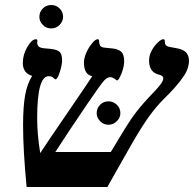

<svg xmlns="http://www.w3.org/2000/svg" viewBox="-20 -744 772 764"><path d="M629.9 -432.1Q629.9 -442.9 612.8 -446.8Q573.2 -456.1 573.2 -502.9Q573.2 -523.4 583.3 -542.2Q593.3 -561 607.4 -574.5Q621.6 -587.9 628.9 -587.9Q634.3 -587.9 635.3 -584.2Q636.2 -580.6 636.2 -575.2Q636.2 -562 650.9 -558.1L689 -550.8Q731.9 -542.5 731.9 -502Q731.9 -470.2 709 -438Q683.6 -400.4 631.8 -350.1Q600.6 -318.8 572 -279.1Q543.5 -239.3 502.9 -168.9L407.2 0H85.9Q71.8 -147.5 71.8 -246.1Q71.8 -317.9 79.8 -364Q87.9 -410.2 107.9 -441.9Q70.8 -453.6 70.8 -493.2Q70.8 -526.9 88.9 -557.4Q106.9 -587.9 123 -587.9Q128.9 -587.9 128.9 -581.1L127.9 -574.2Q127.9 -564 135 -558.1Q142.1 -552.2 167 -550.8Q202.6 -548.8 214.8 -539.6Q227.1 -530.3 227.1 -503.9Q227.1 -485.4 217.8 -456.8Q208.5 -428.2 201.2 -428.2Q198.2 -428.2 191.9 -434.6Q185.5 -440.9 173.8 -440.9Q127.9 -440.9 127.9 -274.9Q127.9 -208 140.1 -134.8Q171.9 -183.6 241.7 -285.2Q319.8 -398.9 347.2 -440.9Q314 -446.8 314 -495.1Q314 -512.2 323.2 -533.7Q332.5 -555.2 346.2 -571.5Q359.9 -587.9 368.2 -587.9Q373.5 -587.9 374 -584Q375 -566.4 379.6 -560.8Q384.3 -555.2 397.9 -554.2L420.9 -551.8Q447.3 -550.3 460.7 -539.6Q474.1 -528.8 474.1 -501Q474.1 -478 463.1 -450.9Q452.1 -423.8 445.8 -423.8L442.4 -425.8Q428.2 -437 418.9 -437Q407.2 -437 394.8 -424.1Q382.3 -411.1 322.8 -323.7Q263.2 -236.3 200.2 -139.2H420.9Q485.8 -248.5 509.8 -281.7Q533.7 -314.9 569.8 -354Q606.4 -391.6 618.2 -407.5Q629.9 -423.3 629.9 -432.1ZM136.7 -676.8Q136.7 -696.8 150.4 -710.4Q164.1 -724.1 184.1 -724.1Q203.1 -724.1 217 -710.4Q231 -696.8 231 -676.8Q231 -659.2 217.3 -645Q203.6 -630.9 184.1 -630.9Q164.1 -630.9 150.4 -644.8Q136.7 -658.7 136.7 -676.8ZM364.7 -293.5Q364.7 -313.5 378.4 -327.1Q392.1 -340.8 411.6 -340.8Q430.2 -340.8 444.6 -327.4Q459 -314 459 -293.5Q459 -275.4 444.6 -261.5Q430.2 -247.6 411.6 -247.6Q392.1 -247.6 378.4 -261.7Q364.7 -275.9 364.7 -293.5Z"/></svg>

Font: Liberation Serif
Style: Bold Italic
Weight: 700
Italic angle: -16.333°
Designer: Steve Matteson
Foundry: Ascender Corporation
Version: Version 2.1.5